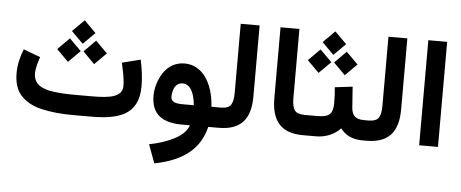

<svg xmlns="http://www.w3.org/2000/svg" viewBox="-58 -832 2980 1241"><g transform="rotate(5 1432.5 -211.0)"><path d="M540.5 0C714.4 0 853.5 -31.2 853.5 -223.6C853.5 -276.9 846.7 -334 833 -395L713.4 -364.7C719.2 -339.8 724.6 -314.5 729.5 -287.6C734.4 -260.7 736.8 -236.8 736.8 -215.8C736.8 -143.6 655.3 -131.3 541.5 -131.3H427.2C377 -131.3 331.5 -133.8 291 -139.2C210.4 -149.4 160.2 -179.7 160.2 -246.6C160.2 -282.2 173.8 -324.7 184.1 -354.5L74.7 -395.5C55.7 -350.1 41.5 -295.4 41.5 -239.3C41.5 -175.3 57.6 -126.5 90.3 -91.8C123 -57.1 168 -33.2 226.1 -20C284.2 -6.8 351.1 0 427.2 0ZM374.5 -540.5 450.7 -464.4 526.9 -540.5 450.7 -616.7ZM460 -416 535.6 -339.8 611.8 -416 535.6 -492.2ZM289.6 -416 365.7 -339.8 441.9 -416 365.7 -492.2Z M1117.7 -395C1056.6 -395 1010.7 -363.8 981 -318.8C951.2 -273.4 936 -218.3 936 -169.9C936 -51.3 1005.9 0 1135.3 0H1187C1174.8 35.6 1145.5 65.4 1099.6 89.8C1053.2 114.3 998.5 132.8 934.6 145L979 265.1C1170.9 228 1271.5 141.1 1306.2 0H1356V-131.3H1314.9C1312.5 -180.2 1303.2 -224.6 1287.1 -264.6C1254.9 -344.2 1197.3 -395 1117.7 -395ZM1133.8 -131.3C1083 -131.3 1051.8 -138.2 1051.8 -174.8C1051.8 -186.5 1053.7 -199.7 1057.6 -213.9C1065.4 -242.2 1084 -265.6 1116.7 -265.6C1171.9 -265.6 1194.8 -199.7 1200.7 -131.3Z M1336.4 0H1373.5C1518.6 0 1579.6 -75.7 1579.6 -222.2V-682.1H1457V-231.4C1457 -198.7 1452.1 -174.3 1441.9 -157.2C1431.6 -140.1 1409.2 -131.3 1374 -131.3H1336.4Z M1715.3 -222.7C1715.3 -73.7 1778.8 0 1919.9 0H1932.1V-131.3H1919.9C1887.7 -131.3 1866.2 -139.2 1855 -154.3C1843.8 -169.4 1837.9 -195.3 1837.9 -231.9V-682.1H1715.3Z M1994.6 -610.4 2070.8 -534.2 2147 -610.4 2070.8 -686.5ZM2080.1 -485.8 2155.8 -409.7 2231.9 -485.8 2155.8 -562ZM1909.7 -485.8 1985.8 -409.7 2062 -485.8 1985.8 -562ZM1912.6 0H2005.4C2067.4 0 2124.5 -23.9 2163.1 -65.4C2192.4 -26.4 2237.3 0 2303.7 0H2314.9V-131.3H2304.7C2250 -131.3 2226.1 -154.3 2222.7 -205.6L2212.9 -340.3L2098.6 -326.7C2102.1 -293 2103.5 -258.8 2103.5 -222.2C2103.5 -188.5 2096.2 -164.6 2082 -151.4C2067.9 -138.2 2042 -131.3 2005.4 -131.3H1912.6Z M2294.9 0H2332C2477.1 0 2538.1 -75.7 2538.1 -222.2V-682.1H2415.5V-231.4C2415.5 -198.7 2410.6 -174.3 2400.4 -157.2C2390.1 -140.1 2367.7 -131.3 2332.5 -131.3H2294.9Z M2674.3 -682.1V-0.5H2796.4V-682.1Z"/></g></svg>

Font: Vazirmatn
Style: Bold
Weight: 700
Designer: Saber Rastikerdar
Foundry: Saber Rastikerdar
Version: Version 33.003